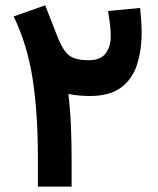

<svg xmlns="http://www.w3.org/2000/svg" viewBox="-20 -687 583 707"><path d="M496.1 -657.7Q498 -635.7 499.8 -612.5Q501.5 -589.4 501.5 -567.9Q501.5 -499 483.6 -446.3Q465.8 -393.6 424.3 -363.5Q382.8 -333.5 311 -333.5Q296.4 -333.5 274.4 -335Q252.4 -336.4 231.9 -341.3Q239.3 -276.4 241.5 -216.1Q243.7 -155.8 243.7 -99.6V0H119.6V-101.1Q119.6 -272.9 99.9 -398.4Q80.1 -523.9 30.3 -626.5L146.5 -667.5Q160.2 -633.3 170.2 -606.7Q180.2 -580.1 193.8 -546.4Q211.9 -501.5 233.9 -483.4Q255.9 -465.3 307.1 -465.3Q350.1 -465.3 368.9 -490.2Q387.7 -515.1 387.7 -551.3Q387.7 -577.1 384.8 -600.6Q381.8 -624 377.9 -646.5Z"/></svg>

Font: Vazirmatn RD UI FD
Style: Bold
Weight: 700
Designer: Saber Rastikerdar
Foundry: Saber Rastikerdar
Version: Version 33.003